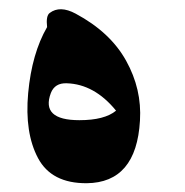

<svg xmlns="http://www.w3.org/2000/svg" viewBox="-20 -366 409 424"><path d="M89.8 -337.4Q112.3 -354.5 147 -335.9Q223.6 -294.9 258.5 -231.9Q293.5 -168.9 289.1 -99.6Q281.2 37.6 171.4 38.6Q93.8 39.1 64 -16.8Q34.2 -72.8 42.2 -160.4Q50.3 -248 84 -306.2Q81.1 -331.1 89.8 -337.4ZM236.3 -121.6Q188.5 -180.2 127.4 -182.1Q101.1 -183.1 92.3 -160.6Q69.8 -100.6 155.3 -100.6Q210.9 -100.6 236.3 -121.6Z"/></svg>

Font: Amiri
Style: Bold Slanted
Weight: 700
Italic angle: 9°
Designer: Khaled Hosny
Version: Version 000.107